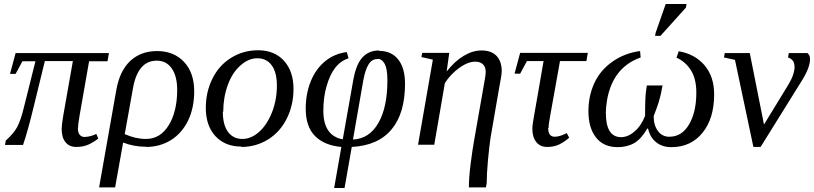

<svg xmlns="http://www.w3.org/2000/svg" viewBox="-20 -724 4066 959"><path d="M370 -85 369 -84Q369 -62 378 -51Q387 -40 401 -40Q430 -40 461 -55L471 -32Q448 -14 422 -2Q395 10 361 10Q326 10 307 -14Q288 -37 288 -80Q288 -99 296 -147L344 -419H204L150 -198Q119 -69 95 0H5L9 -22Q47 -56 65 -88Q84 -123 100 -190L157 -418H92L58 -355H30L58 -459H524L517 -418H425L378 -150Q370 -105 370 -85Z M709 10V9Q649 9 595 -12L555 212H475L561 -275Q578 -370 630 -419Q683 -469 765 -469Q848 -469 899 -415Q950 -361 950 -268Q950 -186 920 -123Q889 -59 835 -25Q779 10 709 10ZM708 -30H709Q781 -30 823 -99Q865 -168 865 -275Q865 -343 838 -382Q811 -421 763 -421Q668 -421 644 -282L603 -54Q658 -30 708 -30Z M1095 -166H1093Q1093 -100 1119 -65Q1145 -30 1191 -30Q1235 -30 1275 -66Q1314 -101 1339 -164Q1363 -226 1363 -296Q1363 -363 1337 -398Q1311 -433 1265 -433Q1221 -433 1181 -397Q1140 -361 1118 -300Q1095 -237 1095 -166ZM1185 10V8Q1104 8 1056 -44Q1008 -96 1008 -185Q1008 -265 1041 -331Q1074 -398 1134 -435Q1195 -473 1269 -473Q1350 -473 1398 -421Q1446 -368 1446 -280Q1446 -200 1413 -133Q1380 -66 1320 -28Q1259 10 1185 10Z M1874 -472 1872 -470Q1935 -470 1969 -427Q2003 -384 2003 -306Q2003 -158 1936 -78Q1869 3 1737 10L1701 215H1649L1685 10Q1599 2 1553 -45Q1507 -92 1507 -181Q1507 -257 1533 -320Q1559 -382 1605 -419Q1651 -456 1712 -464L1721 -433Q1681 -420 1654 -385Q1628 -352 1611 -293Q1595 -238 1595 -171Q1595 -46 1692 -28L1745 -327Q1759 -403 1790 -437Q1822 -472 1874 -472ZM1866 -430 1865 -429Q1838 -429 1822 -404Q1805 -378 1795 -325L1743 -27Q1825 -31 1870 -110Q1915 -188 1915 -323Q1915 -379 1902 -404Q1888 -430 1866 -430Z M2406 -365V-366Q2406 -389 2393 -402Q2379 -416 2354 -416Q2317 -416 2274 -385Q2230 -353 2202 -309L2149 -1H2068L2142 -426L2085 -439L2089 -460H2224L2211 -367Q2252 -419 2296 -445Q2341 -472 2385 -472Q2434 -472 2460 -445Q2486 -417 2486 -369Q2486 -349 2473 -284L2430 -35Q2424 5 2417 79Q2411 146 2411 190L2407 212H2322Q2322 162 2331 92Q2340 22 2349 -28L2394 -284Q2406 -346 2406 -365Z M2720 -85H2718Q2718 -41 2751 -41Q2775 -41 2811 -59L2823 -36Q2800 -16 2774 -3Q2748 10 2713 10Q2678 10 2659 -14Q2639 -39 2639 -80Q2639 -94 2642 -113Q2643 -119 2648.5 -151.5Q2654 -184 2668 -262.5Q2682 -341 2695 -419H2612L2578 -356H2550L2578 -460H2916L2909 -419H2777L2729 -151Q2720 -104 2720 -85Z M3292 -297 3289 -296Q3281 -252 3276 -235Q3269 -208 3260 -184L3245 -144Q3245 -98 3266 -70Q3287 -41 3323 -41Q3386 -41 3422 -103Q3458 -164 3458 -262Q3458 -330 3431 -373Q3404 -416 3359 -436L3370 -468Q3451 -454 3499 -398Q3547 -341 3547 -253Q3547 -132 3489 -61Q3431 11 3333 11Q3288 11 3258 -13Q3227 -37 3217 -82H3213Q3184 -31 3149 -10Q3113 11 3065 11Q2995 11 2957 -37Q2919 -86 2919 -168Q2919 -245 2949 -310Q2979 -374 3039 -416Q3100 -459 3177 -469L3180 -437Q3041 -388 3012 -224Q3006 -186 3006 -161Q3006 -39 3082 -39Q3117 -39 3149 -67Q3183 -96 3202 -145Q3202 -239 3207 -271L3211 -297ZM3252 -545 3255 -561 3305 -704H3409L3406 -686L3279 -545Z M3949 -394H3948Q3948 -413 3938 -423Q3927 -434 3916 -437L3920 -459H4013Q4026 -449 4026 -429Q4026 -386 3985 -321L3779 10H3743L3651 -425L3596 -437L3600 -459H3725L3796 -102L3917 -300Q3949 -352 3949 -394Z"/></svg>

Font: Libra Serif Modern
Style: Italic
Weight: 400
Italic angle: -12°
Designer: Stefan Peev, Context Ltd
Foundry: Stefan Peev, Context Ltd
Version: Version 1.000